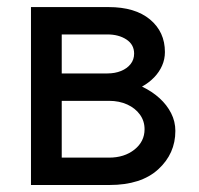

<svg xmlns="http://www.w3.org/2000/svg" viewBox="-20 -528 569 548"><path d="M156.2 -78.1V-240.2H291Q320.3 -240.2 343.3 -229.7Q366.2 -219.2 379.4 -200.9Q392.6 -182.6 392.6 -159.2Q392.6 -124 363.8 -101.1Q335 -78.1 291 -78.1ZM385.3 -280.8Q405.3 -292 419.9 -307.1Q434.6 -322.3 442.6 -340.6Q450.7 -358.9 450.7 -379.4Q450.7 -437 408.2 -472.4Q365.7 -507.8 290 -507.8H142.6H68.4V0H292.5Q382.8 0 431.6 -44.7Q480.5 -89.4 480.5 -154.3Q480.5 -181.2 468.5 -204.8Q456.5 -228.5 435.3 -247.8Q414.1 -267.1 385.3 -280.8ZM156.2 -429.7H286.6Q318.8 -429.7 340.8 -415.3Q362.8 -400.9 362.8 -375Q362.8 -357.9 352.8 -345.2Q342.8 -332.5 325.4 -325.4Q308.1 -318.4 286.6 -318.4H156.2Z"/></svg>

Font: Giphurs SC
Style: Regular
Weight: 400
Version: Version 0.920